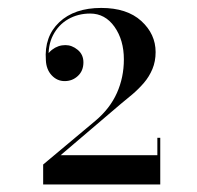

<svg xmlns="http://www.w3.org/2000/svg" viewBox="-20 -934 510 496"><path d="M91.5 -457.5V-509L226.5 -622Q264 -653.5 282 -693.8Q300 -734 300 -780.5Q300 -830.5 275.8 -864.8Q251.5 -899 213 -899Q181.5 -899 156.2 -884.5Q131 -870 117 -843Q103 -816 106 -778.5H99Q99 -793.5 114.5 -805.5Q130 -817.5 149 -817.5Q166 -817.5 180.8 -805.2Q195.5 -793 195.5 -773Q195.5 -751 181.2 -737.8Q167 -724.5 147 -724.5Q127.5 -724.5 113.5 -739.5Q99.5 -754.5 98.5 -778.5Q94 -839.5 133 -876.5Q172 -913.5 241.5 -913.5Q308 -913.5 345 -879.8Q382 -846 382 -799.5Q382 -775.5 373.8 -755.8Q365.5 -736 352 -720.2Q338.5 -704.5 322.8 -691Q307 -677.5 292 -665.5L136.5 -533H386.5V-578H394V-457.5Z"/></svg>

Font: Bodoni Moda 18pt SemiBold
Style: Regular
Weight: 600
Designer: Owen Earl
Foundry: indestructible type
Version: Version 2.005